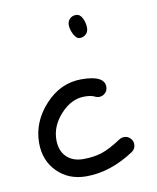

<svg xmlns="http://www.w3.org/2000/svg" viewBox="-68 -604 536 657"><g transform="rotate(-10 200.0 -275.0)"><path d="M300 -290Q300 -277 291 -268.5Q282 -260 270 -260Q263 -260 257 -263Q244 -270 220 -270Q175 -270 137.5 -229.5Q100 -189 100 -140Q100 -103 121.5 -81.5Q143 -60 180 -60Q216 -60 244 -69Q272 -78 313 -105Q321 -110 330 -110Q342 -110 351 -101Q360 -92 360 -80Q360 -64 347 -55Q264 0 180 0Q119 0 79.5 -39.5Q40 -79 40 -140Q40 -213 93.5 -271.5Q147 -330 220 -330Q300 -330 300 -290ZM240 -550Q254 -550 262 -534Q270 -518 270 -500Q270 -487 261.5 -478.5Q253 -470 240 -470Q228 -470 219 -487.5Q210 -505 210 -520Q210 -533 218.5 -541.5Q227 -550 240 -550Z"/></g></svg>

Font: Pecita
Style: Book
Weight: 400
Width: 7
Version: Version 4.3